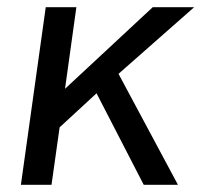

<svg xmlns="http://www.w3.org/2000/svg" viewBox="-20 -513 573 533"><path d="M38 0H123L145.5 -159.5L248 -254L379 0H474L309 -308L519 -493H404L160.5 -266.5L192 -493H107Z"/></svg>

Font: HK Grotesk
Style: Italic
Weight: 400
Italic angle: -16°
Designer: Alfredo Marco Pradil
Foundry: Hanken Design Co.
Version: Version 3.001;FEAKit 1.0